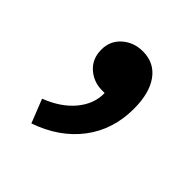

<svg xmlns="http://www.w3.org/2000/svg" viewBox="-103 -222 482 482"><g transform="rotate(45 137.5 19.0)"><path d="M71.8 182.1 46.9 119.1Q95.2 100.6 122.1 68.1Q148.9 35.6 147.9 -2H139.2Q108.4 -2 86.7 -21.5Q64.9 -41 64.9 -73.2Q64.9 -104.5 87.4 -124.3Q109.9 -144 142.1 -144Q182.6 -144 205.3 -112.8Q228 -81.5 228 -25.9Q228 47.9 187 102.1Q146 156.2 71.8 182.1Z"/></g></svg>

Font: Source Sans 3 Semibold
Style: Regular
Weight: 600
Designer: Paul D. Hunt
Foundry: Adobe
Version: Version 3.052;hotconv 1.1.0;makeotfexe 2.6.0